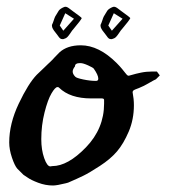

<svg xmlns="http://www.w3.org/2000/svg" viewBox="-20 -578 513 579"><path d="M317.4 -485.4 349.6 -521.5 323.2 -538.1 306.6 -501ZM317.4 -460H314.5Q310.5 -460 307.6 -462.4Q304.7 -464.8 300.8 -470.7Q296.9 -476.6 294.9 -478.5Q283.2 -492.2 283.2 -500V-502.9Q286.1 -508.8 288.6 -516.6Q291 -524.4 293 -528.3Q294.9 -531.2 298.3 -537.1Q301.8 -543 303.7 -545.9Q305.7 -548.8 310.1 -551.8Q314.5 -554.7 319.3 -556.6Q321.3 -557.6 324.2 -557.6Q329.1 -557.6 336.9 -551.3Q344.7 -544.9 346.7 -543.9Q370.1 -527.3 373 -523.4Q370.1 -516.6 348.6 -491.2Q344.7 -487.3 339.4 -479Q334 -470.7 329.6 -466.3Q325.2 -461.9 317.4 -460ZM170.9 -485.4 203.1 -521.5 176.8 -538.1 160.2 -501ZM170.9 -460H168Q164.1 -460 161.1 -462.4Q158.2 -464.8 154.3 -470.7Q150.4 -476.6 148.4 -478.5Q136.7 -492.2 136.7 -500V-502.9Q139.6 -508.8 142.1 -516.6Q144.5 -524.4 146.5 -528.3Q148.4 -531.2 151.9 -537.1Q155.3 -543 157.2 -545.9Q159.2 -548.8 163.6 -551.8Q168 -554.7 172.9 -556.6Q174.8 -557.6 177.7 -557.6Q182.6 -557.6 190.4 -551.3Q198.2 -544.9 200.2 -543.9Q223.6 -527.3 226.6 -523.4Q223.6 -516.6 202.1 -491.2Q198.2 -487.3 192.9 -479Q187.5 -470.7 183.1 -466.3Q178.7 -461.9 170.9 -460ZM104.5 -158.2Q104.5 -126 113.3 -101.1Q122.1 -76.2 131.8 -76.2Q132.8 -76.2 134.8 -76.7Q136.7 -77.1 137.7 -77.1Q184.6 -77.1 239.3 -133.8Q293.9 -190.4 293.9 -265.6V-276.4Q293.9 -281.2 287.1 -281.2H254.9Q191.4 -281.2 158.2 -313.5Q157.2 -315.4 153.3 -315.4Q146.5 -315.4 135.3 -296.4Q124 -277.3 114.3 -238.8Q104.5 -200.2 104.5 -158.2ZM206.1 -377.9Q199.2 -369.1 199.2 -362.3Q199.2 -354.5 207 -346.7Q210 -342.8 231 -338.4Q252 -334 269.5 -334Q276.4 -334 276.4 -340.8Q276.4 -351.6 262.7 -371.1Q260.7 -374 245.6 -380.9Q230.5 -387.7 222.7 -387.7H220.7Q206.1 -387.7 206.1 -377.9ZM438.5 -362.3H453.1L461.9 -350.6L450.2 -338.9Q443.4 -335.9 433.6 -330.1Q423.8 -324.2 414.1 -319.3Q404.3 -314.5 398.9 -312.5Q393.6 -310.5 388.7 -308.6Q383.8 -306.6 381.8 -304.7Q379.9 -302.7 379.9 -299.8Q383.8 -279.3 383.8 -260.7Q383.8 -217.8 368.2 -181.2Q352.5 -144.5 333 -121.6Q313.5 -98.6 281.2 -77.6Q249 -56.6 231 -47.9Q212.9 -39.1 185.5 -27.3Q184.6 -27.3 178.7 -25.4Q151.4 -18.6 139.6 -18.6Q117.2 -18.6 95.2 -26.9Q73.2 -35.2 62.5 -43L50.8 -50.8L32.2 -69.3Q24.4 -78.1 16.1 -102.5Q7.8 -127 7.8 -148.4Q7.8 -205.1 36.6 -265.6Q65.4 -326.2 90.8 -352.5Q112.3 -373 112.3 -373Q119.1 -379.9 124.5 -384.8Q129.9 -389.6 132.3 -392.1Q134.8 -394.5 135.7 -395.5Q136.7 -396.5 138.2 -397.9Q139.6 -399.4 144.5 -404.8Q149.4 -410.2 159.2 -419.9Q182.6 -441.4 223.6 -441.4Q278.3 -441.4 332 -387.7Q340.8 -378.9 348.1 -370.1Q355.5 -361.3 357.9 -357.9Q360.4 -354.5 362.8 -352.1Q365.2 -349.6 368.2 -349.6Q369.1 -349.6 378.9 -352.5Q388.7 -355.5 404.8 -358.9Q420.9 -362.3 438.5 -362.3Z"/></svg>

Font: Shelly2023
Style: Regular
Weight: 400
Version: Version 0.2